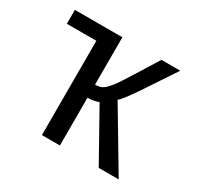

<svg xmlns="http://www.w3.org/2000/svg" viewBox="-119 -670 838 812"><g transform="rotate(30 300.0 -264.0)"><path d="M29.3 -528.3H261.2V-296.9Q275.9 -296.9 287.6 -300.8Q299.3 -304.7 312 -317.1Q324.7 -329.6 340.8 -352.1Q356.9 -374.5 452.1 -528.3H543.9L438.5 -369.6Q393.1 -303.2 376 -289.1L548.3 0H450.7L314.9 -242.7Q305.7 -238.8 289.8 -235.8Q273.9 -232.9 261.2 -232.9V0H173.3V-460.4H29.3Z"/></g></svg>

Font: Cousine
Style: Regular
Weight: 400
Monospace: yes
Designer: Steve Matteson
Foundry: Monotype Imaging Inc.
Version: Version 1.21